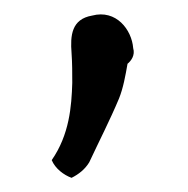

<svg xmlns="http://www.w3.org/2000/svg" viewBox="-20 -138 265 271"><path d="M53 88C58 100 70 109 81 113C91 108 100 101 106 91C120 61 135 32 148 1C154 -14 157 -31 160 -48C165 -52 171 -60 168 -70C166 -96 144 -125 110 -116C81 -111 79 -88 81 -63C82 -49 82 -35 82 -21C81 12 78 52 53 88Z"/></svg>

Font: Hussar Pisanka
Style: Regular
Weight: 400
Designer: Robert Jablonski
Foundry: Cannot Into Space Fonts
Version: Version 1.070